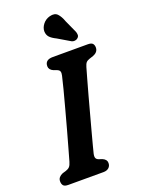

<svg xmlns="http://www.w3.org/2000/svg" viewBox="-170 -997 789 1071"><g transform="rotate(-20 224.5 -461.0)"><path d="M235 -116Q231 -98 235 -89.5Q239 -81 250 -77L271 -70Q295.5 -59 295 -38.5Q295 -21 283.2 -10.5Q271.5 0 251.5 0H43Q21 0 13.5 -9.2Q6 -18.5 6 -33Q5.5 -47.5 14 -57.2Q22.5 -67 35.5 -72L56 -78Q70.5 -82.5 78.8 -91.2Q87 -100 92.5 -119.5Q99 -143 112 -188.5Q125 -234 140.5 -290.5Q156 -347 171.5 -404.5Q187 -462 199.5 -509.8Q212 -557.5 218 -585Q221.5 -600 218.5 -609Q215.5 -618 202.5 -623L183 -630Q158.5 -641 158.5 -662Q158.5 -700 205 -700H412.5Q434 -700 441.5 -691.2Q449 -682.5 449 -668Q449 -653 440.2 -643.2Q431.5 -633.5 418 -628.5L395 -621Q381 -616.5 374 -608.8Q367 -601 362 -583.5Q355 -559.5 343.8 -519.5Q332.5 -479.5 319.2 -431Q306 -382.5 292.5 -332.5Q279 -282.5 267 -238Q255 -193.5 246.5 -161Q238 -128.5 235 -116ZM340.5 -863 375 -787Q378 -777.5 378.2 -768.5Q378.5 -759.5 370 -751.5Q362.5 -744.5 352.2 -743.5Q342 -742.5 334 -746.5L260.5 -790Q234.5 -802.5 222.2 -816Q210 -829.5 209.5 -850.5Q209.5 -872 225.2 -892.2Q241 -912.5 267 -919.5Q297.5 -927.5 313.5 -910.8Q329.5 -894 340.5 -863Z"/></g></svg>

Font: Fraunces 72pt SuperSoft SemiBold
Style: Italic
Weight: 600
Italic angle: -16°
Version: Version 1.000;[b76b70a41]